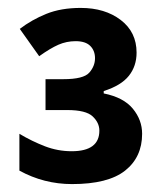

<svg xmlns="http://www.w3.org/2000/svg" viewBox="-20 -873 419 485"><path d="M184 -853Q245 -853 285 -822.5Q325 -792 325 -740Q325 -706 305.5 -681.5Q286 -657 242 -643V-637Q292 -627 315.5 -598.5Q339 -570 339 -535Q339 -476 296 -442Q253 -408 162 -408Q91 -408 29 -442V-535Q61 -516 93.5 -503.5Q126 -491 161 -491Q231 -491 231 -543Q231 -563 214 -579Q197 -595 150 -595H95V-673H140Q191 -673 205.5 -689.5Q220 -706 220 -726Q220 -745 208 -757Q196 -769 171 -769Q148 -769 127.5 -760Q107 -751 79 -731L30 -800Q60 -823 97 -838Q134 -853 184 -853Z"/></svg>

Font: RS Noto Sans
Style: Bold
Weight: 700
Designer: Monotype Design Team
Foundry: Monotype Imaging Inc.
Version: Version 3.10